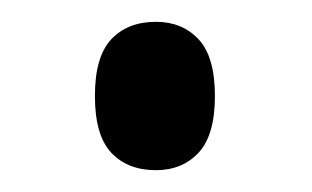

<svg xmlns="http://www.w3.org/2000/svg" viewBox="-20 -444 286 176"><path d="M123 -288Q97 -288 82 -304Q67 -320 67 -356Q67 -392 82 -408Q97 -424 123 -424Q147 -424 162 -408Q177 -392 177 -356Q177 -320 162 -304Q147 -288 123 -288Z"/></svg>

Font: Noto Serif Display SemiCondensed Medium
Style: Regular
Weight: 500
Width: 4
Designer: Monotype Design Team
Foundry: Monotype Imaging Inc.
Version: Version 2.009